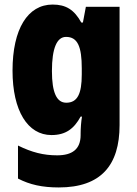

<svg xmlns="http://www.w3.org/2000/svg" viewBox="-20 -583 600 843"><path d="M211 -563C102 -563 35 -456 35 -273C35 -96 102 10 206 10C269 10 305 -18 334 -71H340C336 -49 334 -17 334 3V10C334 73 296 99 231 99C171 99 120 86 59 56V201C111 228 166 240 238 240C423 240 505 143 505 -34V-553H357L344 -484H337C306 -540 270 -563 211 -563ZM270 -421C321 -421 339 -378 339 -283V-256C339 -171 320 -132 271 -132C229 -132 208 -176 208 -271C208 -372 230 -421 270 -421Z"/></svg>

Font: Noto Sans Hebrew Condensed Black
Style: Regular
Weight: 900
Width: 3
Designer: Monotype Design Team
Foundry: Monotype Imaging Inc.
Version: Version 2.004